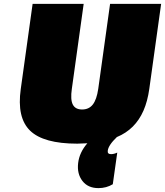

<svg xmlns="http://www.w3.org/2000/svg" viewBox="-20 -720 850 989"><path d="M552 74Q567 74 584 66L561 229Q528 249 487 249Q433 249 404.5 212Q376 175 382.5 120Q389 65 430 18Q396 20 378 20Q204 20 135 -47Q66 -114 87 -262L148 -700H411L350 -262Q342 -207 355 -181.5Q368 -156 403 -156Q438 -156 458 -181.5Q478 -207 486 -262L547 -700H810L749 -262Q740 -198 719 -150Q698 -102 664 -68Q630 -34 582 -14Q538 28 535 57Q533 74 552 74Z"/></svg>

Font: Fivo Sans Modern ExtBlk
Style: Regular
Weight: 900
Designer: Alexander Slobzheninov
Foundry: Alexander Slobzheninov
Version: 1.0